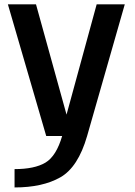

<svg xmlns="http://www.w3.org/2000/svg" viewBox="-20 -612 607 864"><path d="M188 0H372L541.5 -592.5H415L266.5 -49H292.5L142 -592.5H15.5ZM45.5 231.5Q171.5 231.5 251.5 186Q331.5 140.5 372 0L260 -1Q233.5 90.5 184.5 119.8Q135.5 149 45.5 149Z"/></svg>

Font: Anybody UltraCondensed Thin Medium
Style: Regular
Weight: 500
Version: Version 1.111